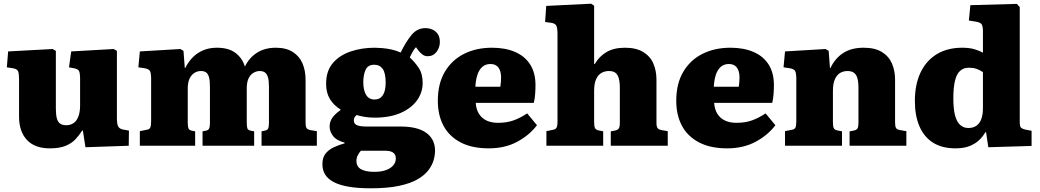

<svg xmlns="http://www.w3.org/2000/svg" viewBox="-20 -788 5620 1038"><path d="M249 14Q168 14 125.5 -31.5Q83 -77 83 -158V-358Q83 -387 78.5 -401Q74 -415 50 -419L17 -424L24 -510L265 -523L282 -513V-201Q282 -167 287.5 -147.5Q293 -128 305.5 -119.5Q318 -111 338 -111Q362 -111 379 -123.5Q396 -136 404.5 -160Q413 -184 413 -219V-359Q413 -394 407 -404.5Q401 -415 380 -419L353 -424L365 -510L595 -523L612 -513V-148Q612 -117 619 -104.5Q626 -92 643 -88L677 -82L676 0L442 8L428 -82H424Q408 -56 387.5 -34.5Q367 -13 334.5 0.5Q302 14 249 14Z M736 0V-79L771 -86Q787 -88 792 -97.5Q797 -107 797 -133V-362Q797 -392 791 -403.5Q785 -415 762 -419L728 -424L736 -510L955 -523L972 -513L979 -421H982Q999 -455 1023 -479Q1047 -503 1079.5 -516.5Q1112 -530 1152 -530Q1216 -530 1253 -502Q1290 -474 1304 -428Q1327 -476 1369.5 -503Q1412 -530 1471 -530Q1527 -530 1563 -507Q1599 -484 1615.5 -445Q1632 -406 1632 -357V-125Q1632 -104 1637.5 -95.5Q1643 -87 1662 -84L1693 -79V0H1394V-78L1408 -81Q1425 -83 1429.5 -93Q1434 -103 1434 -124V-319Q1434 -352 1428.5 -370.5Q1423 -389 1412 -396.5Q1401 -404 1384 -404Q1367 -404 1350.5 -394.5Q1334 -385 1324 -364.5Q1314 -344 1314 -309V-127Q1314 -106 1317 -95Q1320 -84 1338 -81L1354 -78V0H1075V-78L1090 -81Q1106 -83 1110.5 -93Q1115 -103 1115 -124V-319Q1115 -354 1109.5 -372Q1104 -390 1093.5 -397Q1083 -404 1066 -404Q1048 -404 1032 -394.5Q1016 -385 1005.5 -364.5Q995 -344 995 -309V-127Q995 -106 998.5 -95Q1002 -84 1019 -81L1035 -78V0Z M1984 230Q1915 230 1865.5 221.5Q1816 213 1784.5 196.5Q1753 180 1738 156Q1723 132 1723 100Q1723 64 1740 42.5Q1757 21 1785 8Q1813 -5 1843 -13V-17Q1798 -29 1780 -53.5Q1762 -78 1762 -104Q1762 -130 1776.5 -151Q1791 -172 1821 -193V-196Q1785 -218 1764 -252Q1743 -286 1743 -335Q1743 -404 1779 -446.5Q1815 -489 1875 -509.5Q1935 -530 2006 -530Q2022 -530 2046 -528Q2070 -526 2096 -520.5Q2122 -515 2146 -504Q2176 -565 2206 -600.5Q2236 -636 2280 -636Q2299 -636 2317 -628.5Q2335 -621 2346.5 -604.5Q2358 -588 2358 -561Q2358 -531 2340 -507.5Q2322 -484 2292 -484Q2276 -484 2263.5 -493.5Q2251 -503 2241 -516L2229 -533Q2219 -523 2211 -508Q2203 -493 2195 -478Q2223 -452 2244 -420.5Q2265 -389 2265 -339Q2265 -288 2234.5 -245.5Q2204 -203 2146 -177.5Q2088 -152 2007 -152Q1976 -152 1952.5 -156Q1929 -160 1908 -166Q1901 -160 1897 -153.5Q1893 -147 1893 -138Q1893 -123 1902 -116Q1911 -109 1926 -106.5Q1941 -104 1960 -104H2145Q2238 -104 2285 -69.5Q2332 -35 2332 27Q2332 50 2324.5 77Q2317 104 2297 131Q2277 158 2239 180.5Q2201 203 2138.5 216.5Q2076 230 1984 230ZM2004 141Q2041 141 2067 131.5Q2093 122 2106.5 105.5Q2120 89 2120 69Q2120 48 2106 37.5Q2092 27 2064 27H1931Q1921 38 1914 52Q1907 66 1907 82Q1907 113 1932 127Q1957 141 2004 141ZM2005 -250Q2034 -250 2049.5 -273Q2065 -296 2065 -341Q2065 -393 2049 -415.5Q2033 -438 2003 -438Q1969 -438 1956.5 -410.5Q1944 -383 1944 -343Q1944 -301 1959 -275.5Q1974 -250 2005 -250Z M2622 14Q2531 14 2469.5 -18.5Q2408 -51 2377.5 -108.5Q2347 -166 2347 -243Q2347 -336 2385 -400Q2423 -464 2489 -497Q2555 -530 2640 -530Q2712 -530 2765 -507Q2818 -484 2846.5 -439Q2875 -394 2875 -328Q2875 -304 2873 -278.5Q2871 -253 2866 -232H2552Q2554 -197 2569.5 -172.5Q2585 -148 2611 -136Q2637 -124 2672 -124Q2721 -124 2757.5 -137.5Q2794 -151 2830 -175L2883 -111Q2842 -57 2776 -21.5Q2710 14 2622 14ZM2550 -319H2685Q2687 -333 2688 -345Q2689 -357 2689 -369Q2689 -404 2674.5 -423Q2660 -442 2632 -442Q2605 -442 2587.5 -426.5Q2570 -411 2561 -383.5Q2552 -356 2550 -319Z M2934 0V-79L2968 -86Q2982 -88 2988 -96.5Q2994 -105 2994 -131V-603Q2994 -637 2987.5 -649.5Q2981 -662 2958 -665L2927 -669L2933 -756L3176 -768L3192 -757V-443L3195 -441Q3219 -483 3259 -506.5Q3299 -530 3359 -530Q3419 -530 3457 -507Q3495 -484 3512 -445Q3529 -406 3529 -357V-124Q3529 -104 3535 -95.5Q3541 -87 3560 -84L3590 -79V0H3282V-78L3304 -82Q3319 -85 3325 -93Q3331 -101 3331 -126V-313Q3331 -345 3325 -365.5Q3319 -386 3306.5 -395Q3294 -404 3272 -404Q3250 -404 3232 -394Q3214 -384 3203 -360.5Q3192 -337 3192 -297V-128Q3192 -106 3196.5 -96Q3201 -86 3217 -83L3241 -78V0Z M3911 14Q3820 14 3758.5 -18.5Q3697 -51 3666.5 -108.5Q3636 -166 3636 -243Q3636 -336 3674 -400Q3712 -464 3778 -497Q3844 -530 3929 -530Q4001 -530 4054 -507Q4107 -484 4135.5 -439Q4164 -394 4164 -328Q4164 -304 4162 -278.5Q4160 -253 4155 -232H3841Q3843 -197 3858.5 -172.5Q3874 -148 3900 -136Q3926 -124 3961 -124Q4010 -124 4046.5 -137.5Q4083 -151 4119 -175L4172 -111Q4131 -57 4065 -21.5Q3999 14 3911 14ZM3839 -319H3974Q3976 -333 3977 -345Q3978 -357 3978 -369Q3978 -404 3963.5 -423Q3949 -442 3921 -442Q3894 -442 3876.5 -426.5Q3859 -411 3850 -383.5Q3841 -356 3839 -319Z M4224 0V-79L4259 -86Q4275 -88 4280 -97.5Q4285 -107 4285 -133V-362Q4285 -392 4279 -403.5Q4273 -415 4250 -419L4216 -424L4224 -510L4443 -523L4460 -513L4467 -421H4470Q4494 -472 4538 -501Q4582 -530 4649 -530Q4710 -530 4747.5 -507Q4785 -484 4802 -445Q4819 -406 4819 -357V-125Q4819 -104 4824.5 -95.5Q4830 -87 4849 -84L4880 -79V0H4573V-78L4595 -82Q4611 -85 4616 -94Q4621 -103 4621 -124V-313Q4621 -347 4615 -366.5Q4609 -386 4596 -395Q4583 -404 4562 -404Q4540 -404 4522.5 -394Q4505 -384 4494 -360.5Q4483 -337 4483 -297V-127Q4483 -105 4487.5 -95.5Q4492 -86 4507 -83L4532 -78V0Z M5146 14Q5073 14 5024.5 -16.5Q4976 -47 4951 -104.5Q4926 -162 4926 -242Q4926 -330 4956 -394.5Q4986 -459 5043.5 -494.5Q5101 -530 5182 -530Q5219 -530 5246 -522.5Q5273 -515 5294 -503V-618Q5294 -645 5287.5 -656Q5281 -667 5255 -671L5218 -677L5226 -760L5477 -767L5493 -750V-130Q5493 -107 5498.5 -99.5Q5504 -92 5525 -87L5557 -81V1L5323 8L5311 -73H5307Q5294 -50 5273.5 -30.5Q5253 -11 5222 1.5Q5191 14 5146 14ZM5215 -96Q5241 -96 5258.5 -108Q5276 -120 5285 -144Q5294 -168 5294 -202V-398Q5277 -410 5258.5 -416Q5240 -422 5218 -422Q5189 -422 5170 -404.5Q5151 -387 5142.5 -350Q5134 -313 5134 -256Q5134 -200 5143 -165Q5152 -130 5170.5 -113Q5189 -96 5215 -96Z"/></svg>

Font: Literata 18pt ExtraBold
Style: Regular
Weight: 800
Designer: Latin by Veronika Burian and Jose Scaglione. Greek by Irene Vlachou. Cyrillic by Vera Evstafieva.
Foundry: TypeTogether
Version: Version 3.103;gftools[0.9.29]